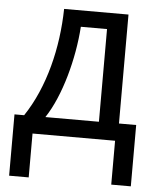

<svg xmlns="http://www.w3.org/2000/svg" viewBox="-52 -580 655 811"><g transform="rotate(5 275.5 -175.0)"><path d="M460 -536H187C184 -371 143 -201 58 -74H17V186H100V0H450V186H533V-74H460ZM375 -467V-74H148C212 -170 255 -331 264 -467Z"/></g></svg>

Font: Noto Sans Thai
Style: Regular
Weight: 400
Designer: Monotype Design Team
Foundry: Monotype Imaging Inc.
Version: Version 1.901